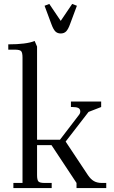

<svg xmlns="http://www.w3.org/2000/svg" viewBox="-20 -954 578 974"><path d="M22 -702.1V-729Q113.8 -729 155.8 -746.1L168 -717.8V-245.1H284.2L379.9 -370.1Q387.2 -378.9 387.2 -388.2Q387.2 -400.9 377.7 -406Q368.2 -411.1 348.1 -411.1H339.8V-439H493.2V-411.1L429.2 -386.2L313 -235.8L425.8 -65.9Q439.9 -44.9 456.3 -35.4Q472.7 -25.9 497.1 -25.9H519V0H368.2V-25.9L241.2 -217.8H168V-65.9Q168 -41 175 -33.4Q182.1 -25.9 207 -25.9H242.2V0H47.9V-25.9H94.2V-662.1Q94.2 -687 87.2 -694.6Q80.1 -702.1 55.2 -702.1ZM206.1 -924.8 230 -934.1 288.1 -848.1 346.2 -934.1 370.1 -924.8 335.9 -833Q326.2 -805.7 315.7 -794.9Q305.2 -784.2 288.1 -784.2Q271 -784.2 260.5 -794.9Q250 -805.7 240.2 -833Z"/></svg>

Font: Dihjauti S
Style: Regular
Weight: 400
Designer: T. Christopher White
Version: Version 3.0.0